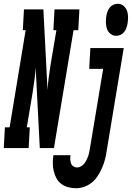

<svg xmlns="http://www.w3.org/2000/svg" viewBox="-76 -785 699 1018"><path d="M-56 0 -50 -110H-25L60 -625H45L51 -735H154L176 -308Q178 -342 182.5 -375Q187 -408 192 -441L223 -625H207L213 -735H345L339 -625H314L210 0H135L113 -427Q111 -393 106.5 -360Q102 -327 97 -294L66 -110H82L76 0ZM540 -595Q523 -595 509.5 -606Q496 -617 491 -632.5Q486 -648 485.5 -665.5Q485 -683 488 -701Q490 -712 494 -723.5Q498 -735 506 -745Q514 -755 525.5 -760Q537 -765 549 -765Q566 -765 579 -754Q592 -743 597.5 -727.5Q603 -712 603 -694.5Q603 -677 600 -659Q598 -648 594 -636.5Q590 -625 582 -615Q574 -605 562.5 -600Q551 -595 540 -595ZM327 213Q306 213 285.5 207.5Q265 202 249 190Q233 178 223.5 160.5Q214 143 209 122.5Q204 102 204 80.5Q204 59 207 38H298Q296 49 296.5 60Q297 71 300.5 81Q304 91 313 97Q322 103 333 103Q343 103 353.5 97Q364 91 371 82Q378 73 383 63Q388 53 391.5 43Q395 33 397 22Q399 11 401 1L471 -420H397L403 -530H580L489 19Q486 41 480 63Q474 85 465 105.5Q456 126 443 146.5Q430 167 412 182Q394 197 371.5 205Q349 213 327 213Z"/></svg>

Font: Iosevka Curly Slab XBdEx
Style: Italic
Weight: 800
Width: 7
Italic angle: -9°
Monospace: yes
Designer: Belleve Invis
Foundry: Belleve Invis
Version: Version 11.1.0; ttfautohint (v1.8.3)